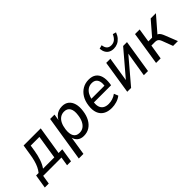

<svg xmlns="http://www.w3.org/2000/svg" viewBox="41 -1601 2671 2671"><g transform="rotate(-45 1377.0 -265.0)"><path d="M-27 131 6 -73H55Q82 -106 100.5 -145.5Q119 -185 132.5 -235Q146 -285 155 -347L178 -491H515L448 -73H521L489 131H411L432 0H72L51 131ZM141 -72H363L418 -420H247L233 -331Q221 -255 198 -187Q175 -119 141 -72Z M593 180 700 -491H786L769 -385H764Q782 -424 808.5 -449.5Q835 -475 868.5 -487.5Q902 -500 941 -500Q1002 -500 1041.5 -468.5Q1081 -437 1097 -379.5Q1113 -322 1102 -245Q1092 -167 1060.5 -110Q1029 -53 980 -22Q931 9 866 9Q809 9 772.5 -20.5Q736 -50 724 -105H729L684 180ZM854 -64Q898 -64 930.5 -86.5Q963 -109 984 -151.5Q1005 -194 1012 -253Q1024 -337 997 -382Q970 -427 909 -427Q866 -427 833 -405Q800 -383 779 -341Q758 -299 750 -239Q739 -155 765.5 -109.5Q792 -64 854 -64Z M1417 9Q1341 9 1291 -21Q1241 -51 1220 -108Q1199 -165 1210 -246Q1220 -324 1254.5 -380.5Q1289 -437 1343 -468.5Q1397 -500 1465 -500Q1533 -500 1574 -470Q1615 -440 1630.5 -385Q1646 -330 1636 -254L1631 -223H1278L1287 -284H1578L1560 -267Q1569 -323 1560.5 -359.5Q1552 -396 1527.5 -415.5Q1503 -435 1461 -435Q1419 -435 1386 -414Q1353 -393 1331.5 -355Q1310 -317 1300 -265L1296 -241Q1286 -182 1298 -142.5Q1310 -103 1342.5 -82.5Q1375 -62 1425 -62Q1463 -62 1501.5 -74Q1540 -86 1575 -112L1600 -50Q1562 -20 1513 -5.5Q1464 9 1417 9Z M1726 0 1803 -491H1885L1822 -94H1798L2136 -491H2212L2134 0H2052L2117 -398H2140L1802 0ZM2019 -555Q1978 -555 1947.5 -571Q1917 -587 1899.5 -618Q1882 -649 1878 -695L1932 -710Q1938 -661 1961.5 -637Q1985 -613 2027 -613Q2069 -613 2099 -636.5Q2129 -660 2151 -709L2200 -695Q2183 -648 2155.5 -617Q2128 -586 2093.5 -570.5Q2059 -555 2019 -555Z M2293 0 2370 -491H2461L2429 -288H2503L2678 -491H2781L2573 -251L2555 -276Q2582 -272 2598.5 -261.5Q2615 -251 2627.5 -231Q2640 -211 2653 -177L2723 0H2628L2571 -151Q2562 -176 2551.5 -190Q2541 -204 2526 -210.5Q2511 -217 2487 -217H2418L2383 0Z"/></g></svg>

Font: Nunito Sans 10pt SemiCondensed Medium
Style: Italic
Weight: 500
Width: 4
Italic angle: -9°
Designer: Vernon Adams
Foundry: Vernon Adams
Version: Version 3.101;gftools[0.9.27]